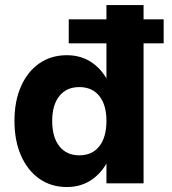

<svg xmlns="http://www.w3.org/2000/svg" viewBox="-20 -720 674 754"><path d="M250 -644H622.7V-549.8H250ZM543.8 -700V0H398V-700ZM437.8 -245.2Q437.8 -167.2 413.5 -108.8Q389.2 -50.4 345.4 -17.9Q301.6 14.5 242.5 14.5Q180.9 14.5 134.6 -18Q88.3 -50.4 62.6 -108.9Q36.8 -167.3 36.8 -245.2Q36.8 -323.2 62.6 -381.2Q88.3 -439.2 134.6 -471.2Q180.9 -503.2 242.5 -503.2Q301.6 -503.2 345.4 -471.2Q389.2 -439.2 413.5 -381.2Q437.8 -323.2 437.8 -245.2ZM185 -245.2Q185 -181.1 213.2 -145.6Q241.4 -110 291.3 -110Q342 -110 370 -145.6Q398 -181.1 398 -245.2Q398 -308 370 -343Q342 -378 291.3 -378Q241.4 -378 213.2 -343Q185 -308 185 -245.2Z"/></svg>

Font: Overused Grotesk Light
Style: Regular
Weight: 300
Designer: RandomMaerks
Version: Version 0.005